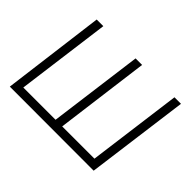

<svg xmlns="http://www.w3.org/2000/svg" viewBox="-133 -946 1208 1208"><g transform="rotate(45 471.5 -342.0)"><path d="M46 0 134 -685H193L110 -56H397L480 -685H538L456 -56H743L826 -685H884L793 1Z"/></g></svg>

Font: Bellota Text
Style: Italic
Weight: 400
Italic angle: -7.5°
Designer: Kemie Guaida
Foundry: Kemie Guaida
Version: Version 4.001